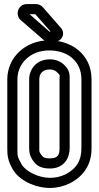

<svg xmlns="http://www.w3.org/2000/svg" viewBox="-20 -897 488 948"><path d="M66 -505C66 -584 130 -648 223 -648C312 -648 382 -597 382 -505V-165C382 -103 357 -64 303 -36C278 -24 254 -19 227 -19C169 -19 107 -51 87 -85C64 -125 66 -130 66 -165ZM16 -505V-165C16 -130 18 -105 43 -61C75 -5 155 31 227 31C262 31 294 23 325 8C395 -28 432 -86 432 -165V-505C432 -629 332 -698 223 -698C106 -698 16 -614 16 -505ZM304 -569C284 -593 256 -604 226 -604C157 -604 124 -552 124 -505V-165C124 -144 128 -121 150 -95C168 -72 196 -65 226 -65C299 -65 324 -120 324 -165V-505C324 -524 325 -547 304 -569ZM274 -505V-165C274 -134 267 -115 226 -115C203 -115 193 -120 189 -126C173 -147 174 -145 174 -165V-505C174 -530 187 -554 226 -554C243 -554 256 -548 266 -536C279 -521 274 -533 274 -505ZM225 -741H224L126 -827H154C155 -827 155 -826 155 -826L230 -741ZM223 -691H250C285 -691 305 -732 281 -759L191 -862C183 -871 170 -877 156 -877H113C70 -877 52 -825 82 -798L194 -701C203 -694 210 -691 223 -691Z"/></svg>

Font: DIN Rundschrift
Style: MittelKont
Weight: 400
Version: Version 1.027